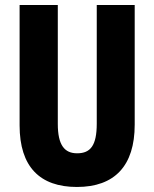

<svg xmlns="http://www.w3.org/2000/svg" viewBox="-20 -734 614 764"><path d="M516 -238V-714H365V-242C365 -155 340 -124 287 -124C237 -124 210 -156 210 -241V-714H58V-235C58 -70 139 10 286 10C436 10 516 -74 516 -238Z"/></svg>

Font: Noto Sans Armenian ExtraCondensed ExtraBold
Style: Regular
Weight: 800
Width: 2
Designer: Monotype Design Team
Foundry: Monotype Imaging Inc.
Version: Version 2.008